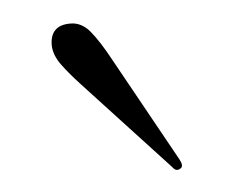

<svg xmlns="http://www.w3.org/2000/svg" viewBox="-20 -612 204 167"><path d="M78 -559.5 136 -473.5Q140 -467.5 137 -465.5Q133.5 -462.5 130 -466.5L50 -539Q40 -548 33 -556Q26 -564 25 -572.5Q23.5 -590 41 -591.5Q51 -592.5 59.2 -584Q67.5 -575.5 78 -559.5Z"/></svg>

Font: Fraunces 144pt Soft Thin
Style: Regular
Weight: 100
Version: Version 1.000;[0bf87f6ff]